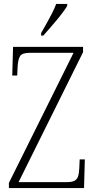

<svg xmlns="http://www.w3.org/2000/svg" viewBox="-20 -951 483 971"><path d="M25 0V-26L352 -684H132Q93 -684 82 -668Q71 -652 69 -612L67 -569H42L46 -714H400V-687L74 -30H318Q344 -30 357 -37Q370 -44 375 -59.5Q380 -75 381 -101L383 -145H409L405 0ZM188 -784Q203 -810 217 -835Q231 -860 243.5 -884.5Q256 -909 264 -931H320V-921Q312 -908 298 -889Q284 -870 266.5 -849Q249 -828 231.5 -808Q214 -788 199 -771H188Z"/></svg>

Font: Noto Serif Khmer Condensed ExtraLight
Style: Regular
Weight: 250
Width: 3
Designer: Danh Hong and the Monotype Design Team
Foundry: Monotype Imaging Inc.
Version: Version 2.004